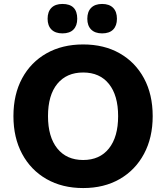

<svg xmlns="http://www.w3.org/2000/svg" viewBox="-20 -941 841 972"><path d="M401 11Q295 11 215.5 -34.5Q136 -80 92 -162Q48 -244 48 -353Q48 -463 92 -544.5Q136 -626 215.5 -671Q295 -716 401 -716Q507 -716 586 -671Q665 -626 709 -544.5Q753 -463 753 -353Q753 -244 709 -162Q665 -80 586 -34.5Q507 11 401 11ZM401 -131Q485 -131 531.5 -189.5Q578 -248 578 -353Q578 -458 531.5 -516Q485 -574 401 -574Q317 -574 270 -516.5Q223 -459 223 -353Q223 -248 270 -189.5Q317 -131 401 -131ZM497 -772Q461 -772 441.5 -791.5Q422 -811 422 -846Q422 -882 441.5 -901.5Q461 -921 497 -921Q533 -921 552.5 -901.5Q572 -882 572 -846Q572 -811 553 -791.5Q534 -772 497 -772ZM296 -772Q260 -772 240.5 -791.5Q221 -811 221 -846Q221 -882 240.5 -901.5Q260 -921 296 -921Q371 -921 371 -846Q371 -811 352 -791.5Q333 -772 296 -772Z"/></svg>

Font: Chiron GoRound TC EB
Style: Regular
Weight: 700
Designer: Ryoko NISHIZUKA 西塚涼子 (kana, bopomofo & ideographs); Paul D. Hunt (Latin, Greek & Cyrillic); Sandoll Communications 산돌커뮤니
Foundry: Adobe
Version: Version 1.000;hotconv 1.1.1;makeotfexe 2.6.0